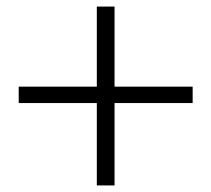

<svg xmlns="http://www.w3.org/2000/svg" viewBox="-20 -654 643 585"><path d="M275 -89V-634H329V-89ZM567 -340H37V-390H567Z"/></svg>

Font: Noto Serif TC
Style: Bold
Weight: 700
Designer: Ryoko NISHIZUKA 西塚涼子 (kana & ideographs); Frank Grießhammer (Latin, Greek & Cyrillic); Wenlong ZHANG 张文龙 (bopomofo); San
Foundry: Adobe
Version: Version 2.002-H1;hotconv 1.1.0;makeotfexe 2.6.0